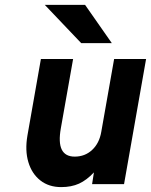

<svg xmlns="http://www.w3.org/2000/svg" viewBox="-20 -752 616 784"><path d="M230 12Q179.5 12 144.8 -15.2Q110 -42.5 95.8 -90Q81.5 -137.5 92 -198.5L147 -511H278.5L228.5 -228.5Q218 -170 232.2 -141.2Q246.5 -112.5 285 -112.5Q327 -112.5 356.2 -139.8Q385.5 -167 393.5 -213.5L446 -511H576.5L486.5 0H356L363.5 -48Q334 -16.5 302.8 -2.2Q271.5 12 230 12ZM311.5 -576 163 -732H327.5L436.5 -576Z"/></svg>

Font: Overpass ExtraBold
Style: Italic
Weight: 800
Italic angle: -10°
Designer: Delve Withrington, Dave Bailey, Thomas Jockin
Foundry: Delve Fonts LLC
Version: Version 4.000